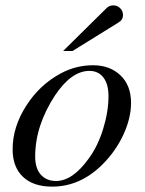

<svg xmlns="http://www.w3.org/2000/svg" viewBox="-20 -684 540 715"><path d="M468 -301Q468 -244 439.5 -182.5Q411 -121 362 -72Q279 11 174 11Q104 11 65.5 -25.5Q27 -62 27 -128Q27 -211 77.5 -290Q128 -369 207 -411Q263 -441 327 -441Q389 -441 428.5 -403.5Q468 -366 468 -301ZM384 -326Q384 -371 365 -395.5Q346 -420 313 -420Q246 -420 185 -329Q111 -216 111 -101Q111 -57 132 -33.5Q153 -10 189 -10Q250 -10 310 -93Q344 -139 364 -203.5Q384 -268 384 -326ZM215 -494 377 -654Q387 -664 402 -664Q417 -664 427.5 -653.5Q438 -643 438 -628Q438 -610 421 -600L250 -494Z"/></svg>

Font: STIX
Style: Italic
Weight: 400
Italic angle: -16.33°
Designer: MicroPress Inc., with final additions and corrections provided by Coen Hoffman, Elsevier (retired)
Version: Version 1.1.1